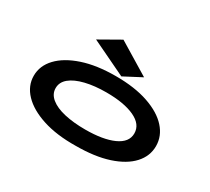

<svg xmlns="http://www.w3.org/2000/svg" viewBox="-136 -923 1271 1162"><g transform="rotate(30 500.0 -342.5)"><path d="M497 8Q364 10 267 -21.5Q170 -53 117.5 -108Q65 -163 65 -233Q65 -303 117.5 -358.5Q170 -414 267 -446.5Q364 -479 497 -479Q630 -479 724.5 -446.5Q819 -414 869 -358.5Q919 -303 919 -233Q919 -163 869 -108.5Q819 -54 724.5 -23Q630 8 497 8ZM497 -106Q621 -106 694 -139Q767 -172 767 -234Q767 -297 694 -331Q621 -365 497 -365Q415 -365 351.5 -349.5Q288 -334 252.5 -305Q217 -276 217 -234Q217 -193 252.5 -164Q288 -135 351.5 -120.5Q415 -106 497 -106ZM526 -494 282 -611 426 -693 648 -558Z"/></g></svg>

Font: Inconsolata UltraExpanded ExtraBold
Style: Regular
Weight: 800
Width: 9
Monospace: yes
Designer: Raph Levien, Cyreal, Brenton Simpson
Foundry: Raph Levien, Cyreal, Google
Version: Version 3.001; ttfautohint (v1.8.2.53-6de2)